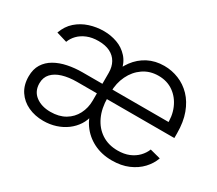

<svg xmlns="http://www.w3.org/2000/svg" viewBox="-107 -768 1125 997"><g transform="rotate(30 456.0 -269.0)"><path d="M226.6 11.7Q176.3 11.7 135.3 -7.3Q94.2 -26.4 70.1 -62.7Q45.9 -99.1 45.9 -150.9Q45.9 -194.3 64.7 -224.4Q83.5 -254.4 116 -272.9Q148.4 -291.5 190.2 -300Q231.9 -308.6 277.8 -308.6H823.2L793 -285.2Q797.4 -343.3 777.6 -389.9Q757.8 -436.5 719.7 -463.6Q681.6 -490.7 629.9 -490.7Q578.1 -490.7 539.1 -463.9Q500 -437 478.3 -392.1Q456.5 -347.2 456.5 -293V-260.3Q456.5 -196.3 478.8 -148.7Q501 -101.1 541.7 -74.5Q582.5 -47.9 637.7 -47.9Q676.8 -47.9 706.1 -60.1Q735.4 -72.3 755.4 -93Q775.4 -113.8 785.2 -138.7L848.6 -122.1Q835.9 -85.9 807.4 -55.4Q778.8 -24.9 736.1 -6.6Q693.4 11.7 637.7 11.7Q576.2 11.7 527.6 -12.9Q479 -37.6 448.7 -80.8Q418.5 -124 409.7 -180.2L418.9 -374.5Q432.1 -426.8 461.4 -466.3Q490.7 -505.9 533.4 -528.1Q576.2 -550.3 629.9 -550.3Q675.3 -550.3 717 -533.4Q758.8 -516.6 791.3 -482.9Q823.7 -449.2 842.5 -398.4Q861.3 -347.7 861.3 -279.3V-251.5H278.3Q229.5 -251.5 192.1 -240.2Q154.8 -229 133.5 -206.1Q112.3 -183.1 112.3 -147.9Q112.3 -100.1 147 -73.7Q181.6 -47.4 235.4 -47.4Q286.6 -47.4 322.8 -68.8Q358.9 -90.3 377.9 -127.2Q397 -164.1 397 -208.5V-374Q397 -410.2 382.1 -436.5Q367.2 -462.9 338.9 -477.1Q310.5 -491.2 269.5 -491.2Q230.5 -491.2 201.2 -479Q171.9 -466.8 152.8 -447Q133.8 -427.2 125 -403.3L61.5 -422.4Q77.6 -467.3 109.6 -495.4Q141.6 -523.4 182.9 -536.6Q224.1 -549.8 268.1 -549.8Q309.6 -549.8 347.9 -536.1Q386.2 -522.5 413.8 -491.9Q441.4 -461.4 450.7 -411.1L439.9 -142.6L432.6 -141.6Q427.2 -107.9 408.9 -79.8Q390.6 -51.8 363 -31.2Q335.4 -10.7 300.5 0.5Q265.6 11.7 226.6 11.7Z"/></g></svg>

Font: Inter 16pt Light
Style: Regular
Weight: 300
Version: Version 4.001;git-66647c0bb